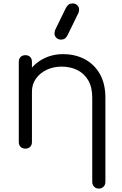

<svg xmlns="http://www.w3.org/2000/svg" viewBox="-20 -870 717 1124"><path d="M559 234Q542 234 531 223Q520 212 520 195V-298Q520 -360 496.5 -400Q473 -440 432.5 -460Q392 -480 341 -480Q292 -480 252.5 -461Q213 -442 190 -409Q167 -376 167 -334H112Q114 -397 146 -446.5Q178 -496 231 -524.5Q284 -553 349 -553Q420 -553 476 -523.5Q532 -494 564.5 -437Q597 -380 597 -298V195Q597 212 586 223Q575 234 559 234ZM129 0Q111 0 100.5 -10.5Q90 -21 90 -38V-508Q90 -526 100.5 -536.5Q111 -547 129 -547Q146 -547 156.5 -536.5Q167 -526 167 -508V-38Q167 -21 156.5 -10.5Q146 0 129 0ZM338 -638Q320 -638 309.5 -649Q299 -660 299 -673Q299 -679 300 -684Q301 -689 303 -695L365 -822Q373 -837 382 -843.5Q391 -850 404 -850Q422 -850 432.5 -839Q443 -828 443 -814Q443 -809 442 -804Q441 -799 439 -794L376 -665Q368 -649 358.5 -643.5Q349 -638 338 -638Z"/></svg>

Font: Comfortaa
Style: Regular
Weight: 400
Designer: Johan Aakerlund
Foundry: Johan Aakerlund
Version: Version 3.104; ttfautohint (v1.8.1.43-b0c9)